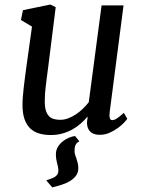

<svg xmlns="http://www.w3.org/2000/svg" viewBox="-20 -588 651 850"><path d="M227.5 94.2Q227.5 76.7 236.1 62.5Q244.6 48.3 257.6 38.1Q270.5 27.8 285.2 21.7Q299.8 15.6 312.5 14.2L331.1 37.6Q325.7 40.5 321.8 43.9Q317.9 47.4 315.2 52.2Q312.5 57.1 311.3 64Q310.1 70.8 310.1 80.6Q310.1 89.4 312.7 97.4Q315.4 105.5 318.4 114.3Q321.3 123 324 133.3Q326.7 143.6 326.7 156.2Q326.7 175.8 316.7 189.5Q306.6 203.1 290.5 213.1Q274.4 223.1 253.7 229.7Q232.9 236.3 211.4 241.7L184.6 210.4Q193.8 207 203.4 203.9Q212.9 200.7 220.7 196.3Q228.5 191.9 233.4 185.1Q238.3 178.2 238.3 167Q238.3 157.7 236.6 150.1Q234.9 142.6 232.9 134.8Q231 127 229.2 117.4Q227.5 107.9 227.5 94.2ZM79.6 -124Q79.6 -140.1 81.1 -160.2Q82.5 -180.2 85.2 -202.1Q87.9 -224.1 90.8 -246.8Q93.8 -269.5 96.7 -291.5L121.6 -470.2L72.8 -499.5L81.5 -543L203.1 -567.9L226.6 -556.2L192.9 -287.6Q189.9 -265.6 187.5 -246.3Q185.1 -227.1 182.9 -209.5Q180.7 -191.9 179.4 -174.8Q178.2 -157.7 178.2 -139.6Q178.2 -114.7 183.1 -98.6Q188 -82.5 197 -73.5Q206.1 -64.5 218.8 -61Q231.4 -57.6 247.1 -57.6Q264.2 -57.6 281.7 -64.2Q299.3 -70.8 315.7 -81.5Q332 -92.3 346.7 -106.4Q361.3 -120.6 373 -135.7L429.7 -564H526.9L465.8 -93.3Q460.9 -56.2 476.6 -56.2Q480.5 -56.2 484.9 -57.4Q489.3 -58.6 495.4 -62.3Q501.5 -65.9 509.5 -72.3Q517.6 -78.6 528.3 -88.4L543.5 -62Q540 -56.6 529.1 -44.9Q518.1 -33.2 501.7 -21.2Q485.4 -9.3 464.8 -0.2Q444.3 8.8 421.9 8.8Q388.2 8.8 374.3 -11.7Q360.4 -32.2 367.7 -66.9L367.2 -71.3Q354 -55.7 337.4 -41Q320.8 -26.4 300.8 -15.1Q280.8 -3.9 256.8 2.9Q232.9 9.8 205.1 9.8Q177.2 9.8 154.1 3.2Q130.9 -3.4 114.3 -19Q97.7 -34.7 88.6 -60.3Q79.6 -85.9 79.6 -124Z"/></svg>

Font: Merriweather
Style: Italic
Weight: 400
Italic angle: -7°
Designer: Eben Sorkin ( eben@eyebytes.com )
Foundry: Eben Sorkin ( eben@eyebytes.com )
Version: Version 1.005; ttfautohint (v0.97) -l 13 -r 13 -G 200 -x 24 